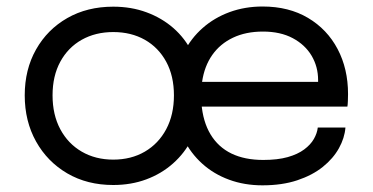

<svg xmlns="http://www.w3.org/2000/svg" viewBox="-20 -559 1146 590"><path d="M328 9.5Q248 9.5 186.8 -26.2Q125.5 -62 90.8 -124.2Q56 -186.5 56 -266Q56 -345.5 90.8 -407Q125.5 -468.5 186.8 -503.5Q248 -538.5 328 -538.5Q383.5 -538.5 430.2 -521.2Q477 -504 512.8 -472.8Q548.5 -441.5 570 -398.5L545 -398Q567 -441.5 602.8 -473Q638.5 -504.5 685.5 -521.8Q732.5 -539 787 -539Q867.5 -539 926.5 -504Q985.5 -469 1017.5 -408.2Q1049.5 -347.5 1049.5 -270Q1049.5 -262 1049 -249Q1048.5 -236 1047.5 -231.5H561.5L598 -262.5Q598 -257.5 598.2 -252.2Q598.5 -247 599 -241.5Q603.5 -185 627 -146Q650.5 -107 691.2 -87.2Q732 -67.5 789 -67.5Q833 -67.5 864 -76.2Q895 -85 914.8 -99.8Q934.5 -114.5 944.5 -132Q954.5 -149.5 956.5 -167H1041.5Q1039 -135 1021.5 -103.5Q1004 -72 972 -46.2Q940 -20.5 893.5 -5Q847 10.5 786.5 10.5Q731 10.5 684 -6.8Q637 -24 601.5 -56Q566 -88 544.5 -131.5L569 -131Q547.5 -88.5 511.8 -56.8Q476 -25 429.5 -7.8Q383 9.5 328 9.5ZM328 -68.5Q383 -68.5 425 -93Q467 -117.5 490.8 -162Q514.5 -206.5 514.5 -266Q514.5 -325.5 490.8 -369.2Q467 -413 425 -436.8Q383 -460.5 328 -460.5Q273.5 -460.5 231.2 -436.8Q189 -413 165.2 -369.2Q141.5 -325.5 141.5 -266Q141.5 -206.5 165.2 -162Q189 -117.5 231.2 -93Q273.5 -68.5 328 -68.5ZM601 -307.5H957.5Q957.5 -309.5 957.5 -310.5Q957.5 -311.5 957.5 -313Q957.5 -354 937.5 -387.8Q917.5 -421.5 879.5 -441.8Q841.5 -462 788 -462Q735.5 -462 696 -443.2Q656.5 -424.5 632.2 -390Q608 -355.5 601 -307.5Z"/></svg>

Font: Epilogue
Style: Regular
Weight: 400
Designer: Tyler Finck
Foundry: Etcetera Type Co
Version: Version 2.112